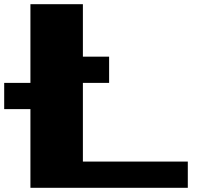

<svg xmlns="http://www.w3.org/2000/svg" viewBox="-20 -1020 1040 915"><path d="M125 -125V-500H0V-625H125V-1000H375V-750H500V-625H375V-250H875V-125Z"/></svg>

Font: Press Start 2P
Style: Regular
Weight: 400
Designer: CodeMan38
Foundry: CodeMan38
Version: Version 3.000